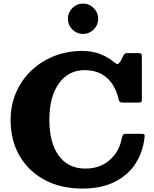

<svg xmlns="http://www.w3.org/2000/svg" viewBox="-20 -1058 880 1095"><path d="M40.5 -375Q40.5 -458.5 71.5 -530Q102.5 -601.5 158 -654.8Q213.5 -708 288 -737.8Q362.5 -767.5 449.5 -767.5Q507.5 -767.5 553 -749.2Q598.5 -731 632 -702.5Q645.5 -691.5 651.5 -692.5Q657.5 -693.5 667.5 -709.5L685.5 -744.5Q690 -751 693.8 -753Q697.5 -755 709.5 -755H768Q783 -755 786 -750.8Q789 -746.5 789 -731V-492.5Q789 -480 785.5 -476.5Q782 -473 768.5 -473H682.5Q666.5 -473 662.8 -477.5Q659 -482 656 -494Q645.5 -540 621.5 -577.2Q597.5 -614.5 558 -636.2Q518.5 -658 462 -658Q370 -658 315.8 -582Q261.5 -506 261.5 -375Q261.5 -244 315.2 -170.2Q369 -96.5 466.5 -96.5Q550 -96.5 605.2 -145Q660.5 -193.5 674 -268Q677.5 -284.5 682.2 -289.8Q687 -295 701.5 -295H783Q799 -295 802.5 -291Q806 -287 804.5 -275.5Q795.5 -190.5 752.5 -124.5Q709.5 -58.5 633.5 -20.5Q557.5 17.5 449.5 17.5Q328 17.5 236 -31.2Q144 -80 92.2 -168Q40.5 -256 40.5 -375ZM453.5 -864.5Q418 -864.5 392.5 -890Q367 -915.5 367 -951Q367 -986.5 392.5 -1012Q418 -1037.5 453.5 -1037.5Q489 -1037.5 514.5 -1012Q540 -986.5 540 -951Q540 -915.5 514.5 -890Q489 -864.5 453.5 -864.5Z"/></svg>

Font: Besley* Heavy
Style: Regular
Weight: 800
Designer: Owen Earl
Foundry: indestructible type*
Version: Version 3.000; ttfautohint (v1.8.3)